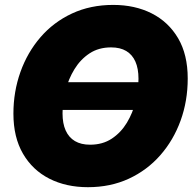

<svg xmlns="http://www.w3.org/2000/svg" viewBox="-20 -759 793 790"><path d="M641.1 -420.9 622.6 -306.6H176.3L194.8 -420.9ZM341.8 11.2Q252 11.2 182.9 -23.9Q113.8 -59.1 74.5 -126.7Q35.2 -194.3 35.2 -291.5Q35.2 -381.8 64 -462.6Q92.8 -543.5 146.5 -605.7Q200.2 -668 276.1 -703.4Q352.1 -738.8 445.8 -738.8Q535.2 -738.8 604.2 -703.9Q673.3 -668.9 712.9 -601.6Q752.4 -534.2 752.4 -436Q752.4 -343.8 723.1 -262.9Q693.8 -182.1 639.6 -120.4Q585.4 -58.6 510 -23.7Q434.6 11.2 341.8 11.2ZM350.6 -163.6Q402.3 -163.6 439.9 -188.5Q477.5 -213.4 502 -253.9Q526.4 -294.4 538.1 -342Q549.8 -389.6 549.8 -435.1Q549.8 -477.1 537.1 -505.6Q524.4 -534.2 499.5 -549.1Q474.6 -564 437 -564Q385.7 -564 348.4 -539.3Q311 -514.6 286.4 -474.4Q261.7 -434.1 249.5 -386.5Q237.3 -338.9 237.3 -292.5Q237.3 -251 250.2 -222.2Q263.2 -193.4 288.3 -178.5Q313.5 -163.6 350.6 -163.6Z"/></svg>

Font: Inter 28pt Black
Style: Italic
Weight: 900
Italic angle: -9.3988°
Designer: Rasmus Andersson
Foundry: rsms
Version: Version 4.001;git-66647c0bb